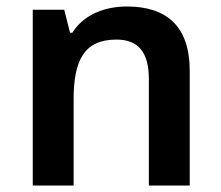

<svg xmlns="http://www.w3.org/2000/svg" viewBox="-20 -572 682 592"><path d="M371 -552C303 -552 238 -527 203 -471H196L178 -542H81V0H207V-265C207 -384 238 -450 339 -450C408 -450 439 -409 439 -328V0H565V-353C565 -493 492 -552 371 -552Z"/></svg>

Font: Noto Sans Gunjala Gondi Semibold
Style: Regular
Weight: 400
Designer: Ek Type
Foundry: Ek Type
Version: Version 1.004